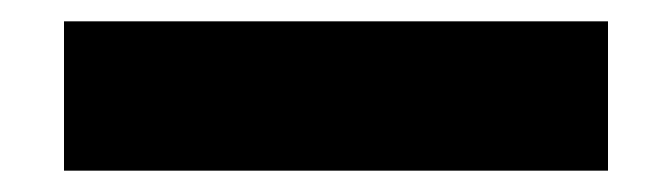

<svg xmlns="http://www.w3.org/2000/svg" viewBox="-20 19 630 180"><path d="M40 179V39H550V179Z"/></svg>

Font: Braah One
Style: Regular
Weight: 400
Designer: Ashish Kumar
Foundry: Ashish Kumar
Version: Version 1.001; ttfautohint (v1.8.4.7-5d5b);gftools[0.9.29]